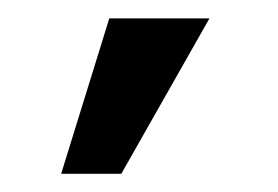

<svg xmlns="http://www.w3.org/2000/svg" viewBox="-20 -783 305 211"><path d="M47.2 -592 100.1 -762.8H210.2L113.3 -592Z"/></svg>

Font: Interface Medium
Style: Regular
Weight: 500
Designer: Rasmus Andersson
Foundry: rsms
Version: Version 1.8